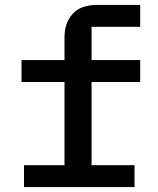

<svg xmlns="http://www.w3.org/2000/svg" viewBox="-20 -760 640 780"><path d="M77.5 0V-89H242V-427H67.5V-516H242V-608Q242 -666 274.5 -703Q307 -740 375.5 -740H549.5V-651H352V-516H549.5V-427H352V-89H526.5V0Z"/></svg>

Font: Lilex Medium
Style: Regular
Weight: 500
Designer: Mike Abbink, Paul van der Laan, Pieter van Rosmalen, Mikhael Khrustik
Foundry: Mikhael Khrustik
Version: Version 1.100